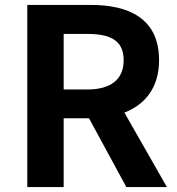

<svg xmlns="http://www.w3.org/2000/svg" viewBox="-20 -761 722 781"><path d="M91 0H239V-280H342L494 0H659L486 -303C571 -336 627 -405 627 -516C627 -686 504 -741 349 -741H91ZM239 -397V-623H335C430 -623 483 -596 483 -516C483 -437 430 -397 335 -397Z"/></svg>

Font: Source Han Sans CN
Style: Bold
Weight: 700
Designer: Ryoko NISHIZUKA 西塚涼子 (kana, bopomofo & ideographs); Paul D. Hunt (Latin, Greek & Cyrillic); Sandoll Communications 산돌커뮤니
Foundry: Adobe
Version: Version 2.001;hotconv 1.0.107;makeotfexe 2.5.65593